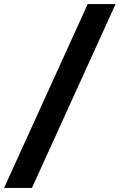

<svg xmlns="http://www.w3.org/2000/svg" viewBox="-62 -801 584 937"><path d="M-42 116 366 -781H502L94 116Z"/></svg>

Font: DM Sans 28pt ExtraBold
Style: Italic
Weight: 800
Italic angle: -10°
Version: Version 4.004;gftools[0.9.30]